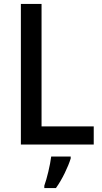

<svg xmlns="http://www.w3.org/2000/svg" viewBox="-20 -734 519 975"><path d="M86 0H456V-92H191V-714H86ZM339 71V61H240C235 103 218 174 205 209V221H264C296 177 326 113 339 71Z"/></svg>

Font: Noto Sans SemiCondensed Medium
Style: Regular
Weight: 500
Width: 4
Designer: Monotype Design Team
Foundry: Monotype Imaging Inc.
Version: Version 2.013